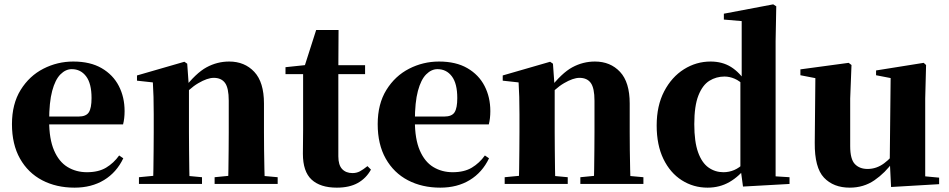

<svg xmlns="http://www.w3.org/2000/svg" viewBox="-20 -846 4366 883"><path d="M323 17Q239 17 174 -17Q109 -51 72 -116.5Q35 -182 35 -275Q35 -368 75 -432.5Q115 -497 179.5 -530Q244 -563 317 -563Q395 -563 447.5 -532.5Q500 -502 526.5 -450.5Q553 -399 553 -335Q553 -301 546 -274H104V-310H341Q376 -310 388.5 -329.5Q401 -349 401 -395Q401 -462 376 -495Q351 -528 310 -528Q282 -528 258 -504Q234 -480 220 -428Q206 -376 206 -290Q206 -207 228.5 -154.5Q251 -102 290.5 -78Q330 -54 380 -54Q433 -54 468 -75Q503 -96 528 -131L547 -118Q516 -53 458.5 -18Q401 17 323 17Z M619 0V-31L723 -41H802L909 -31V0ZM683 0Q685 -26 685.5 -68.5Q686 -111 686.5 -157Q687 -203 687 -238V-321Q687 -370 686 -400.5Q685 -431 683 -467L610 -475V-499L828 -562L841 -553L849 -441V-438V-238Q849 -203 849.5 -157Q850 -111 850.5 -68.5Q851 -26 852 0ZM967 0V-31L1069 -41H1147L1257 -31V0ZM1029 0Q1030 -26 1030.5 -68Q1031 -110 1031.5 -156Q1032 -202 1032 -238V-383Q1032 -441 1015 -464.5Q998 -488 963 -488Q934 -488 892 -463.5Q850 -439 809 -389L806 -436H824Q881 -510 930 -536.5Q979 -563 1034 -563Q1105 -563 1149.5 -515.5Q1194 -468 1194 -370V-238Q1194 -202 1194.5 -156Q1195 -110 1196 -68Q1197 -26 1198 0Z M1456 -505V-546H1659V-505ZM1529 17Q1453 17 1413 -20Q1373 -57 1373 -139Q1373 -169 1373.5 -193.5Q1374 -218 1374 -249V-505H1293V-537L1397 -548L1379 -536L1434 -708H1537L1536 -529V-519V-127Q1536 -87 1553.5 -68.5Q1571 -50 1601 -50Q1620 -50 1635 -58Q1650 -66 1670 -82L1686 -66Q1664 -26 1625.5 -4.5Q1587 17 1529 17Z M2005 17Q1921 17 1856 -17Q1791 -51 1754 -116.5Q1717 -182 1717 -275Q1717 -368 1757 -432.5Q1797 -497 1861.5 -530Q1926 -563 1999 -563Q2077 -563 2129.5 -532.5Q2182 -502 2208.5 -450.5Q2235 -399 2235 -335Q2235 -301 2228 -274H1786V-310H2023Q2058 -310 2070.5 -329.5Q2083 -349 2083 -395Q2083 -462 2058 -495Q2033 -528 1992 -528Q1964 -528 1940 -504Q1916 -480 1902 -428Q1888 -376 1888 -290Q1888 -207 1910.5 -154.5Q1933 -102 1972.5 -78Q2012 -54 2062 -54Q2115 -54 2150 -75Q2185 -96 2210 -131L2229 -118Q2198 -53 2140.5 -18Q2083 17 2005 17Z M2301 0V-31L2405 -41H2484L2591 -31V0ZM2365 0Q2367 -26 2367.5 -68.5Q2368 -111 2368.5 -157Q2369 -203 2369 -238V-321Q2369 -370 2368 -400.5Q2367 -431 2365 -467L2292 -475V-499L2510 -562L2523 -553L2531 -441V-438V-238Q2531 -203 2531.5 -157Q2532 -111 2532.5 -68.5Q2533 -26 2534 0ZM2649 0V-31L2751 -41H2829L2939 -31V0ZM2711 0Q2712 -26 2712.5 -68Q2713 -110 2713.5 -156Q2714 -202 2714 -238V-383Q2714 -441 2697 -464.5Q2680 -488 2645 -488Q2616 -488 2574 -463.5Q2532 -439 2491 -389L2488 -436H2506Q2563 -510 2612 -536.5Q2661 -563 2716 -563Q2787 -563 2831.5 -515.5Q2876 -468 2876 -370V-238Q2876 -202 2876.5 -156Q2877 -110 2878 -68Q2879 -26 2880 0Z M3234 17Q3169 17 3115.5 -17Q3062 -51 3031 -115Q3000 -179 3000 -269Q3000 -360 3034.5 -426Q3069 -492 3125.5 -527.5Q3182 -563 3248 -563Q3302 -563 3342 -538Q3382 -513 3415 -462H3424L3405 -450Q3382 -474 3358.5 -484Q3335 -494 3312 -494Q3274 -494 3242.5 -474.5Q3211 -455 3192 -407Q3173 -359 3173 -275Q3173 -194 3190.5 -145.5Q3208 -97 3238.5 -75.5Q3269 -54 3307 -54Q3333 -54 3356.5 -64Q3380 -74 3402 -96L3424 -80H3413Q3380 -35 3335 -9Q3290 17 3234 17ZM3397 12 3385 -77V-79V-471L3391 -483V-749L3309 -756V-783L3536 -826L3550 -817L3547 -657V-35L3611 -31V0Z M3888 17Q3813 17 3769.5 -29Q3726 -75 3727 -189L3730 -505L3764 -480L3661 -500V-527L3883 -557L3896 -547L3890 -393V-174Q3890 -114 3911.5 -91.5Q3933 -69 3970 -69Q4011 -69 4046 -95Q4081 -121 4107 -160L4146 -103H4088Q4051 -51 4001.5 -17Q3952 17 3888 17ZM4078 14 4072 -107V-110L4076 -487L4009 -500V-522L4228 -557L4239 -547L4235 -393V-35L4299 -29V1Z"/></svg>

Font: Noto Serif KR ExtraLight Black
Style: Regular
Weight: 900
Version: Version 2.003-H1;hotconv 1.1.1;makeotfexe 2.6.0